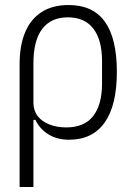

<svg xmlns="http://www.w3.org/2000/svg" viewBox="-20 -544 533 764"><path d="M58 200V-288Q58 -363 80 -415.5Q102 -468 145.5 -496Q189 -524 253 -524Q350 -524 397.5 -457.5Q445 -391 445 -258Q445 -125 396.5 -56.5Q348 12 255 12Q207 12 172.5 -9.5Q138 -31 121 -67H113V200ZM243 -37Q316 -37 351 -82.5Q386 -128 386 -211V-301Q386 -385 351.5 -430Q317 -475 250 -475Q183 -475 148 -429Q113 -383 113 -292V-135Q113 -104 130 -82Q147 -60 177 -48.5Q207 -37 243 -37Z"/></svg>

Font: IBM Plex Sans Condensed Light
Style: Regular
Weight: 300
Width: 3
Designer: Mike Abbink, Paul van der Laan, Pieter van Rosmalen
Foundry: Bold Monday
Version: Version 3.201